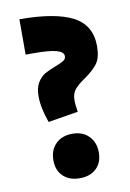

<svg xmlns="http://www.w3.org/2000/svg" viewBox="-79 -710 522 770"><g transform="rotate(-10 182.5 -325.0)"><path d="M77 -342Q77 -377 90 -398Q103 -419 120.5 -429Q138 -439 165 -449Q188 -458 198.5 -464.5Q209 -471 209 -483Q209 -500 180.5 -508Q152 -516 88 -516H55V-660Q200 -660 271.5 -623Q343 -586 343 -500Q343 -453 325 -429Q307 -405 272 -381Q244 -362 230 -345.5Q216 -329 216 -300Q216 -287 221 -254L99 -234Q77 -295 77 -342ZM91 -79Q91 -121 116.5 -146Q142 -171 184 -171Q226 -171 251 -145.5Q276 -120 276 -79Q276 -38 251 -14Q226 10 184 10Q141 10 116 -14Q91 -38 91 -79Z"/></g></svg>

Font: Ysabeau Heavy
Style: Regular
Weight: 800
Designer: Christian Thalmann (Catharsis Fonts)
Version: Version 0.003